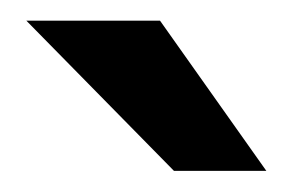

<svg xmlns="http://www.w3.org/2000/svg" viewBox="-20 -743 283 186"><path d="M148.5 -577.5 5.5 -723H135L238 -577.5Z"/></svg>

Font: Public Sans Thin SemiBold
Style: Regular
Weight: 600
Version: Version 2.001